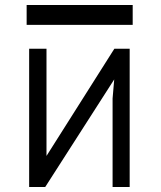

<svg xmlns="http://www.w3.org/2000/svg" viewBox="-20 -744 640 764"><path d="M96 -550H165V-123.5L435 -550H496V0H428V-352L434.5 -428L160 0H96ZM86 -724H508V-645H86Z"/></svg>

Font: JuliaMono Light
Style: Regular
Weight: 300
Monospace: yes
Designer: cormullion
Foundry: corm
Version: Version 0.054; ttfautohint (v1.8.4)